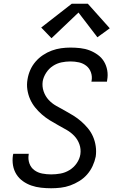

<svg xmlns="http://www.w3.org/2000/svg" viewBox="-20 -997 640 1025"><path d="M253 8Q226 8 199 5Q172 2 147.5 -6.5Q123 -15 102 -30Q81 -45 67.5 -66.5Q54 -88 49.5 -114Q45 -140 49 -168Q50 -170 50 -172Q50 -174 51 -176H134Q133 -175 133 -173.5Q133 -172 133 -171Q129 -147 137 -124.5Q145 -102 163.5 -88.5Q182 -75 205.5 -70.5Q229 -66 253 -66Q278 -66 303 -70.5Q328 -75 351 -89Q374 -103 389.5 -125.5Q405 -148 409 -173Q413 -201 404 -226.5Q395 -252 377 -271Q359 -290 336.5 -303Q314 -316 291 -328.5Q268 -341 245.5 -355Q223 -369 203.5 -386Q184 -403 167.5 -423.5Q151 -444 140.5 -468Q130 -492 126 -519Q122 -546 127 -574Q131 -599 141.5 -623Q152 -647 169.5 -667.5Q187 -688 209.5 -703Q232 -718 256.5 -727Q281 -736 306 -739.5Q331 -743 356 -743Q383 -743 409 -740Q435 -737 458.5 -728Q482 -719 502.5 -704Q523 -689 535.5 -668Q548 -647 552.5 -621.5Q557 -596 552 -569Q552 -567 551.5 -565Q551 -563 551 -561H468Q468 -562 468.5 -563.5Q469 -565 469 -566Q473 -589 465.5 -610.5Q458 -632 441 -645.5Q424 -659 402 -664Q380 -669 356 -669Q332 -669 308 -664Q284 -659 262.5 -645Q241 -631 226.5 -608.5Q212 -586 208 -563Q204 -535 213 -509Q222 -483 239.5 -464Q257 -445 280 -432Q303 -419 326 -406.5Q349 -394 371.5 -380Q394 -366 413.5 -349Q433 -332 449.5 -312Q466 -292 476.5 -268Q487 -244 491 -216.5Q495 -189 491 -161Q486 -136 474.5 -111Q463 -86 445 -65.5Q427 -45 403.5 -30.5Q380 -16 355 -7Q330 2 304 5Q278 8 253 8ZM255 -793 200 -850 363 -977H449L566 -846L500 -798L399 -930Z"/></svg>

Font: Iosevka SS04 Extended
Style: Italic
Weight: 400
Width: 7
Italic angle: -9°
Monospace: yes
Designer: Belleve Invis
Foundry: Belleve Invis
Version: Version 19.0.0; ttfautohint (v1.8.4)